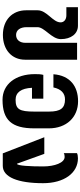

<svg xmlns="http://www.w3.org/2000/svg" viewBox="432 -1074 653 1558"><g transform="rotate(90 759.0 -295.5)"><path d="M264 8C384 8 465 -64 465 -172V-594H328V-175C328 -128 303 -99 264 -99C225 -99 201 -132 201 -184V-273C201 -330 298 -388 298 -462C298 -545 255 -601 189 -601H39V-507H105C139 -507 162 -488 162 -460C162 -397 64 -349 64 -274V-181C64 -67 144 8 264 8Z M790 11C955 11 1022 -64 1022 -246V-365C1022 -507 933 -602 802 -602C681 -602 593 -537 583 -402H690C703 -464 737 -496 787 -496C858 -496 886 -460 886 -366V-247C886 -126 867 -95 790 -95C730 -95 697 -141 693 -228H781V-320H588C582 -297 582 -275 582 -251C582 -94 665 11 790 11Z M1225 9H1326C1418 9 1467 -114 1467 -318C1467 -488 1385 -601 1265 -601C1250 -601 1231 -598 1223 -593V-486C1229 -491 1245 -493 1254 -493C1301 -493 1331 -412 1331 -318C1331 -217 1326 -106 1309 -106L1229 -328H1094Z"/></g></svg>

Font: Vanilla Cream ExtraBold
Style: Regular
Weight: 800
Designer: Jeremy Tribby, Jinavaṁso
Foundry: Tribby Type
Version: Version 1.422;Glyphs 3.1.2 (3151)